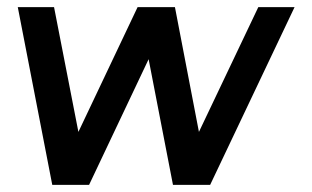

<svg xmlns="http://www.w3.org/2000/svg" viewBox="-20 -520 878 540"><path d="M230.5 0H127L30 -500H132L200.5 -149L367 -500H472L539.5 -149L706.5 -500H808.5L571 0H466.5L398 -353.5Z"/></svg>

Font: Urbanist SemiBold
Style: Italic
Weight: 600
Italic angle: -8°
Designer: Corey Hu
Foundry: Corey Hu
Version: Version 1.321; ttfautohint (v1.8.4.7-5d5b)